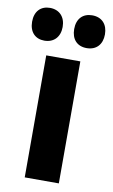

<svg xmlns="http://www.w3.org/2000/svg" viewBox="-122 -808 503 854"><g transform="rotate(10 129.5 -381.0)"><path d="M-35 -688C-35 -641 -8 -614 33 -614C76 -614 103 -643 103 -688C103 -733 76 -762 33 -762C-8 -762 -35 -735 -35 -688ZM155 -688C155 -642 181 -614 224 -614C268 -614 294 -643 294 -688C294 -733 268 -762 224 -762C182 -762 155 -735 155 -688ZM207 0V-551H53V0Z"/></g></svg>

Font: Noto Sans Bengali ExtraCondensed ExtraBold
Style: Regular
Weight: 800
Width: 2
Designer: Joana Ranito - Universal Thirst; Jelle Bosma - Monotype Design Team
Foundry: Universal Thirst ehf.
Version: Version 3.000